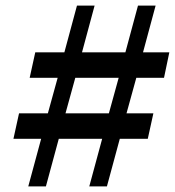

<svg xmlns="http://www.w3.org/2000/svg" viewBox="-20 -666 625 686"><path d="M214 -261H369L404 -388H249ZM81 0 127 -170H28L48 -261H151L186 -388H86L106 -479H210L255 -646H318L273 -479H428L473 -646H536L491 -479H585L566 -388H467L432 -261H528L508 -170H408L362 0H299L345 -170H190L144 0Z"/></svg>

Font: Source Serif 4 SmText Semibold
Style: Italic
Weight: 600
Italic angle: -12°
Designer: Frank Grießhammer
Foundry: Adobe
Version: Version 4.005;hotconv 1.1.0;makeotfexe 2.6.0